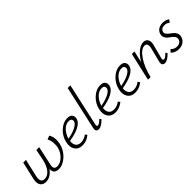

<svg xmlns="http://www.w3.org/2000/svg" viewBox="158 -1694 2683 2683"><g transform="rotate(-45 1499.0 -353.0)"><path d="M645 -423Q691 -351 669 -240Q646 -137 569.5 -66.5Q493 4 412 4Q313 4 319 -90Q247 4 158 4Q98 4 71.5 -37.5Q45 -79 63 -156L122 -413H176L117 -158Q90 -39 173 -39Q235 -39 280 -97.5Q325 -156 345 -254L376 -408H432L370 -122Q352 -39 423 -39Q482 -39 537 -90.5Q592 -142 611 -219Q622 -260 616.5 -313.5Q611 -367 590 -401Z M997 -418Q1050 -418 1071 -390Q1092 -362 1084 -323Q1071 -264 995.5 -224Q920 -184 798 -165Q791 -107 815.5 -73.5Q840 -40 893 -40Q955 -40 1008 -82L1030 -53Q961 4 881 4Q803 4 766 -50.5Q729 -105 749 -193Q770 -285 841 -351.5Q912 -418 997 -418ZM1032 -321Q1036 -339 1025.5 -356.5Q1015 -374 979 -374Q920 -374 872 -323Q824 -272 805 -202Q903 -220 963.5 -251.5Q1024 -283 1032 -321Z M1200 5Q1139 5 1156 -69L1298 -711H1351L1212 -82Q1202 -42 1228 -42Q1253 -42 1305 -94L1325 -70Q1253 5 1200 5Z M1648 -418Q1701 -418 1722 -390Q1743 -362 1735 -323Q1722 -264 1646.5 -224Q1571 -184 1449 -165Q1442 -107 1466.5 -73.5Q1491 -40 1544 -40Q1606 -40 1659 -82L1681 -53Q1612 4 1532 4Q1454 4 1417 -50.5Q1380 -105 1400 -193Q1421 -285 1492 -351.5Q1563 -418 1648 -418ZM1683 -321Q1687 -339 1676.5 -356.5Q1666 -374 1630 -374Q1571 -374 1523 -323Q1475 -272 1456 -202Q1554 -220 1614.5 -251.5Q1675 -283 1683 -321Z M2039 -418Q2092 -418 2113 -390Q2134 -362 2126 -323Q2113 -264 2037.5 -224Q1962 -184 1840 -165Q1833 -107 1857.5 -73.5Q1882 -40 1935 -40Q1997 -40 2050 -82L2072 -53Q2003 4 1923 4Q1845 4 1808 -50.5Q1771 -105 1791 -193Q1812 -285 1883 -351.5Q1954 -418 2039 -418ZM2074 -321Q2078 -339 2067.5 -356.5Q2057 -374 2021 -374Q1962 -374 1914 -323Q1866 -272 1847 -202Q1945 -220 2005.5 -251.5Q2066 -283 2074 -321Z M2611 -94 2631 -70Q2559 5 2507 5Q2478 5 2466 -13.5Q2454 -32 2463 -69L2517 -282Q2526 -322 2516 -346.5Q2506 -371 2476 -371Q2406 -371 2334 -264Q2262 -157 2227 -3L2226 0H2174L2268 -413H2319L2280 -241Q2329 -325 2386.5 -371.5Q2444 -418 2500 -418Q2546 -418 2567 -383.5Q2588 -349 2572 -288L2518 -82Q2507 -42 2535 -42Q2561 -42 2611 -94Z M2783 5Q2707 5 2664 -44L2700 -80Q2734 -39 2791 -39Q2825 -39 2848 -56.5Q2871 -74 2876 -101Q2881 -126 2867.5 -147.5Q2854 -169 2831 -185.5Q2808 -202 2785.5 -220Q2763 -238 2750.5 -265.5Q2738 -293 2746 -327Q2756 -368 2791 -393Q2826 -418 2879 -418Q2937 -418 2981 -387L2949 -347Q2922 -376 2872 -376Q2840 -376 2820 -361.5Q2800 -347 2794 -324Q2789 -301 2803.5 -281Q2818 -261 2841 -244Q2864 -227 2887 -208.5Q2910 -190 2922.5 -161.5Q2935 -133 2927 -98Q2916 -52 2878 -23.5Q2840 5 2783 5Z"/></g></svg>

Font: EauTest Semilight
Style: Italic
Weight: 300
Italic angle: -12°
Designer: Christian Thalmann (Catharsis Fonts)
Version: Version 0.001;PS 000.001;hotconv 1.0.88;makeotf.lib2.5.64775